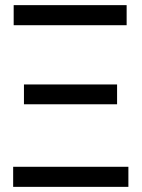

<svg xmlns="http://www.w3.org/2000/svg" viewBox="-20 -727 551 747"><path d="M31.2 -78.1H479.5V0H31.2ZM73.2 -398.4H435.5V-321.3H73.2ZM33.2 -707H472.7V-628.9H33.2Z"/></svg>

Font: Pretendard JP
Style: Regular
Weight: 400
Designer: Base glyphs from Inter by Rasmus Andersson; Hangeul glyphs from Noto Sans CJK(Source Han Sans) by Jang Soo-young and Kan
Foundry: Kil Hyung-jin
Version: Version 1.309